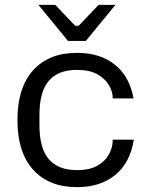

<svg xmlns="http://www.w3.org/2000/svg" viewBox="-20 -762 624 792"><path d="M297.3 10Q182 10 117 -61.6Q52 -133.3 52 -267Q52 -401 117 -472.5Q182 -544 297.3 -544Q392.6 -544 453.4 -495.6Q514.3 -447.2 531 -356H444.9V-359Q444.9 -383.4 429.9 -409.8Q414.8 -436.2 382.6 -455Q350.3 -473.7 297.3 -473.7Q219.7 -473.7 181.2 -428.5Q142.7 -383.3 142.7 -287.9V-246.1Q142.7 -150.7 181.2 -105.5Q219.7 -60.3 297.3 -60.3Q350.3 -60.3 382.6 -79Q414.8 -97.8 429.9 -126.2Q444.9 -154.6 444.9 -182.4V-186H532Q517.3 -91.5 455.9 -40.7Q394.6 10 297.3 10ZM456.3 -742 334 -593.1H260.6L138.3 -742H207.8L290.1 -655.8H304.5L386.8 -742Z"/></svg>

Font: Mozilla Text ExtraLight
Style: Regular
Weight: 200
Designer: Studio DRAMA
Foundry: Studio DRAMA
Version: Version 1.000